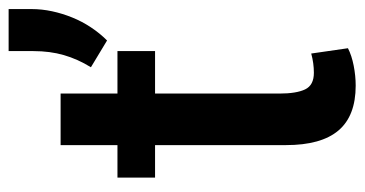

<svg xmlns="http://www.w3.org/2000/svg" viewBox="-215 -599 824 434"><g transform="rotate(-90 197.0 -382.0)"><path d="M322.5 -552 262 -588.5Q280.5 -618.5 289.5 -649.8Q298.5 -681 298.5 -718.5V-774.5H393.5V-722.5Q393.5 -699.5 388.5 -676.2Q383.5 -653 374.5 -630.8Q365.5 -608.5 352.2 -588.5Q339 -568.5 322.5 -552ZM220.5 10Q152 10 119 -29Q86 -68 86 -147.5V-443.5H12.5V-528.5H86V-657H202.5V-528.5H298.5V-443.5H202.5V-162.5Q202.5 -124 212 -104.2Q221.5 -84.5 249.5 -84.5Q271 -84.5 293 -90.5L305 -7.5Q288.5 1 265.5 5.5Q242.5 10 220.5 10Z"/></g></svg>

Font: Roberto Sans Medium
Style: Regular
Weight: 500
Designer: Google (font) & Cristiano Sobral (main changes)
Version: Version 1.000;October 12, 2021;FontCreator 14.0.0.2814 64-bi